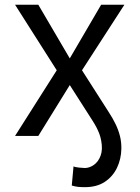

<svg xmlns="http://www.w3.org/2000/svg" viewBox="-20 -565 580 798"><path d="M42.5 0 215.8 -272.9 42.5 -545.4H139.2L270 -322.3L400.4 -545.4H497.1L320.8 -272.9L431.6 -99.6Q448.2 -74.2 460.2 -49.6Q472.2 -24.9 478.5 0.2Q484.9 25.4 484.4 54.2Q483.4 96.7 466.1 132.8Q448.7 168.9 415.5 190.9Q382.3 212.9 332.5 212.9Q317.4 212.9 304.9 211.7Q292.5 210.4 278.3 206.1L285.6 126.5Q292 129.9 309.1 131.6Q326.2 133.3 332.5 133.3Q351.6 133.3 370.1 120.4Q388.7 107.4 398.2 81.8Q407.7 56.2 400.4 18.6Q397.9 4.9 393.1 -8.3Q388.2 -21.5 381.1 -35.2Q374 -48.8 365.2 -62.5L270 -211.4L139.2 0Z"/></svg>

Font: Sahel VF Regular
Style: Regular
Weight: 400
Foundry: Saber Rastikerdar (saber.rastikerdar@gmail.com)
Version: Version 3.4.0